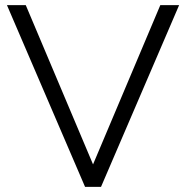

<svg xmlns="http://www.w3.org/2000/svg" viewBox="-20 -725 722 745"><path d="M310 0 7 -705H80L344 -80H338L602 -705H675L372 0Z"/></svg>

Font: Nunito Sans 8pt Light
Style: Regular
Weight: 300
Version: Version 3.101;gftools[0.9.27]